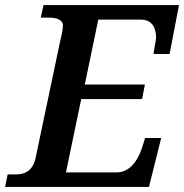

<svg xmlns="http://www.w3.org/2000/svg" viewBox="-31 -734 723 754"><path d="M-11 0H554L602 -192H539L524 -146C508 -99 475 -57 428 -57H228L288 -345H527L538 -402H302L355 -657H522C563 -657 582 -629 582 -585C582 -579 572 -529 572 -522H635L672 -714H140L129 -665H160C190 -665 216 -657 216 -634C216 -621 213 -603 206 -576L108 -110C96 -61 64 -49 31 -49H-1Z"/></svg>

Font: Noto Serif Semi
Style: Italic
Weight: 600
Italic angle: -12°
Designer: Monotype Design Team
Foundry: Monotype Imaging Inc.
Version: Version 1.901